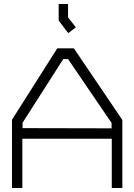

<svg xmlns="http://www.w3.org/2000/svg" viewBox="-20 -942 673 962"><path d="M540 0V-247H92V0H40V-342L267 -700H350L593 -341V0ZM539 -326 321 -646H297L93 -327V-300L539 -299ZM274 -839V-922H321V-855L360 -805L322 -776Z"/></svg>

Font: Turret Road
Style: Regular
Weight: 400
Designer: Noponies
Foundry: Noponies
Version: Version 1.001; ttfautohint (v1.8)